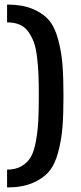

<svg xmlns="http://www.w3.org/2000/svg" viewBox="-20 -755 353 841"><path d="M11 -735Q76 -735 121.5 -716.5Q167 -698 193.5 -667.5Q220 -637 234.5 -583Q249 -529 253.5 -473.5Q258 -418 258 -334Q258 -251 253.5 -196Q249 -141 234.5 -87Q220 -33 193.5 -2.5Q167 28 121.5 47Q76 66 11 66V-12Q48 -12 74 -27Q100 -42 114.5 -66.5Q129 -91 137 -135Q145 -179 147.5 -222.5Q150 -266 150 -334Q150 -390 148.5 -428.5Q147 -467 142 -507Q137 -547 127.5 -572Q118 -597 103 -617.5Q88 -638 65 -647.5Q42 -657 11 -657Z"/></svg>

Font: Glegoo
Style: Bold
Weight: 700
Version: Version 2.0.1; ttfautohint (v0.9) -r 48 -G 60